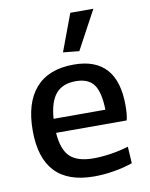

<svg xmlns="http://www.w3.org/2000/svg" viewBox="-89 -867 737 942"><g transform="rotate(-10 279.0 -396.5)"><path d="M295 -467Q229 -467 195.5 -427.5Q162 -388 156 -304H414Q412 -392 384.5 -429.5Q357 -467 295 -467ZM304 9Q174 9 109.5 -59.5Q45 -128 45 -264Q45 -403 109.5 -476Q174 -549 299 -549Q515 -549 515 -308Q515 -261 508 -234H156Q162 -150 199 -114.5Q236 -79 316 -79Q356 -79 402.5 -86Q449 -93 491 -106L496 -23Q454 -8 403 0.5Q352 9 304 9ZM258 -617 327 -802H442L338 -609Z"/></g></svg>

Font: EncodeSans
Style: Medium
Weight: 500
Designer: Pablo Impallari, Andres Torresi
Foundry: Pablo Impallari, Andres Torresi
Version: Version 1.000; ttfautohint (v1.4.1)